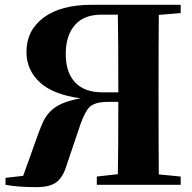

<svg xmlns="http://www.w3.org/2000/svg" viewBox="-20 -767 799 797"><path d="M730 -712.9 639.2 -705.1Q638.2 -602.1 638.2 -395V-351.1Q638.2 -144 639.2 -43L730 -34.2V0H381.8V-34.2L469.2 -43.9Q471.2 -143.1 471.2 -344.2H435.1Q410.2 -344.2 395 -341.8Q379.9 -339.4 366.2 -332.8Q352.5 -326.2 342.8 -312Q333 -297.9 324 -276.9Q314.9 -255.9 304.2 -222.2L255.9 -79.1Q240.7 -29.8 213.4 -10Q186 9.8 130.9 9.8Q51.8 9.8 2.9 0V-28.8L76.2 -37.1L127.9 -181.2Q152.3 -251.5 166 -274.9Q191.4 -317.9 240.7 -338.4Q270 -350.6 314.9 -358.9Q200.7 -374 145.3 -425.3Q89.8 -476.6 89.8 -551.8Q89.8 -640.6 160.9 -693.8Q231.9 -747.1 360.8 -747.1H730ZM403.8 -383.8H471.2Q471.2 -606 469.2 -706.1H400.9Q327.6 -706.1 290.3 -662.4Q252.9 -618.7 252.9 -543Q252.9 -465.8 292 -424.8Q331.1 -383.8 403.8 -383.8Z"/></svg>

Font: Noto Serif JP Black
Style: Regular
Weight: 900
Designer: Ryoko NISHIZUKA  (kana & ideographs); Frank Grießhammer (Latin, Greek & Cyrillic); Wenlong ZHANG  (bopomofo); Sandoll Co
Foundry: Adobe Systems Incorporated
Version: Version 1.001;PS 1.001;hotconv 16.6.54;makeotf.lib2.5.65590